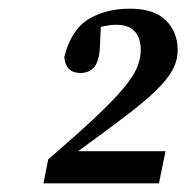

<svg xmlns="http://www.w3.org/2000/svg" viewBox="-20 -844 429 442"><path d="M80 -422 91 -477Q157 -534 199 -573.5Q241 -613 264 -640.5Q287 -668 295.5 -688.5Q304 -709 304 -728Q304 -787 247 -787Q232 -787 212 -782L210 -735Q208 -702 196.5 -689Q185 -676 165 -676Q131 -676 128 -713Q144 -776 184 -800Q224 -824 279 -824Q335 -824 362 -797Q389 -770 389 -729Q389 -705 377.5 -683.5Q366 -662 340 -636.5Q314 -611 270 -577.5Q226 -544 160 -496H361L346 -422Z"/></svg>

Font: Source Serif 4 Semibold
Style: Italic
Weight: 600
Italic angle: -12°
Designer: Frank Grießhammer
Foundry: Adobe
Version: Version 4.005;hotconv 1.1.0;makeotfexe 2.6.0